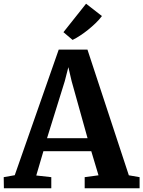

<svg xmlns="http://www.w3.org/2000/svg" viewBox="-33 -1015 772 1035"><path d="M46.5 -70.5 283.5 -747.5H438.5L661.5 -70L719.5 -60V0H423.5V-60L498 -70L459 -200H201L162.5 -69L243.5 -60V0H-12L-13 -60ZM439 -270 353 -578 335.5 -653 316 -577 220.5 -270ZM358 -800 309 -841.5 431 -995 516.5 -928.5Q502 -909 482.2 -890Q462.5 -871 441 -853.8Q419.5 -836.5 398.2 -822.8Q377 -809 358.5 -800Z"/></svg>

Font: Merriweather Light 18pt
Style: Bold
Weight: 700
Version: Version 2.100